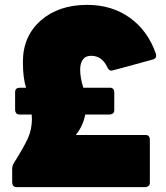

<svg xmlns="http://www.w3.org/2000/svg" viewBox="-20 -768 681 788"><path d="M577 0H48Q32 0 30 -18V-76Q30 -88 37 -99Q78 -164 94.5 -200.5Q111 -237 111 -280L110 -298H60Q44 -298 42 -316V-390Q42 -407 60 -408H87Q74 -448 74 -514Q74 -619 147 -683.5Q220 -748 338 -748Q439 -748 513 -695Q587 -642 620 -547L621 -539Q621 -528 608 -524Q441 -478 438 -478Q427 -478 421 -491Q399 -539 354 -539Q331 -539 320 -523.5Q309 -508 309 -482Q309 -449 322 -408H431Q448 -408 449 -390V-316Q449 -300 431 -298H330Q321 -251 291 -214H577Q594 -214 595 -196V-18Q595 -2 577 0Z"/></svg>

Font: YamahaIndonesia935. App Black
Style: Regular
Weight: 900
Designer: Dalton Maag Ltd
Foundry: Dalton Maag Ltd
Version: Version 1.002; January 01, 2024; Regular/Italic